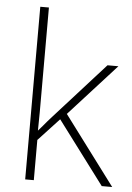

<svg xmlns="http://www.w3.org/2000/svg" viewBox="-54 -801 580 842"><g transform="rotate(5 236.0 -380.0)"><path d="M127 -381Q127 -339 127 -299.5Q127 -260 126 -218Q137 -230 146 -241Q155 -252 164.5 -263Q174 -274 185 -286L405 -530H453L246 -302L472 0H426L219 -276L127 -177V0H89V-760H127Z"/></g></svg>

Font: Noto Sans Khmer ExtraLight
Style: Regular
Weight: 250
Version: Version 2.003